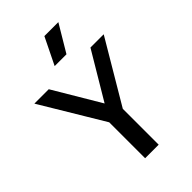

<svg xmlns="http://www.w3.org/2000/svg" viewBox="-257 -889 977 977"><g transform="rotate(-45 231.5 -401.0)"><path d="M184 0V-298.5L205 -223.5L-18 -595H85.5L248.5 -320.5H222L385.5 -595H481L261 -223.5L281.5 -297.5V0ZM190 -657 261 -802H361.5L275 -657Z"/></g></svg>

Font: Encode Sans SC Condensed Medium
Style: Regular
Weight: 500
Width: 3
Designer: Multiple Designers
Foundry: Impallari Type
Version: Version 3.002